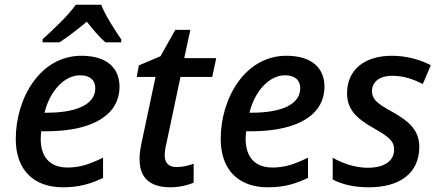

<svg xmlns="http://www.w3.org/2000/svg" viewBox="-20 -786 1871 816"><path d="M161 -619V-606H233C269 -630 309 -660 349 -694C374 -661 404 -627 428 -606H495V-619C469 -658 430 -715 410 -766H302C272 -721 196 -651 161 -619ZM247 10C318 10 365 -5 418 -30V-116C361 -88 319 -74 267 -74C191 -74 153 -120 153 -196C153 -205 154 -217 155 -228H174C392 -228 488 -309 488 -417C488 -498 433 -549 326 -549C150 -549 47 -368 47 -195C47 -65 122 10 247 10ZM180 -307H169C194 -406 258 -466 320 -466C364 -466 385 -444 385 -411C385 -339 298 -307 180 -307Z M705 10C742 10 783 0 803 -10V-90C776 -81 755 -76 730 -76C695 -76 680 -96 680 -125C680 -140 683 -160 687 -175L747 -459H882L899 -539H763L789 -659H725L662 -547L570 -508L561 -459H641L581 -176C576 -152 573 -128 573 -110C573 -20 629 10 705 10Z M1118 10C1189 10 1236 -5 1289 -30V-116C1232 -88 1190 -74 1138 -74C1062 -74 1024 -120 1024 -196C1024 -205 1025 -217 1026 -228H1045C1263 -228 1359 -309 1359 -417C1359 -498 1304 -549 1197 -549C1021 -549 918 -368 918 -195C918 -65 993 10 1118 10ZM1051 -307H1040C1065 -406 1129 -466 1191 -466C1235 -466 1256 -444 1256 -411C1256 -339 1169 -307 1051 -307Z M1548 10C1678 10 1762 -49 1762 -162C1762 -237 1712 -274 1645 -312C1578 -348 1561 -367 1561 -399C1561 -439 1595 -464 1646 -464C1699 -464 1741 -447 1777 -429L1811 -509C1766 -532 1709 -549 1645 -549C1528 -549 1455 -488 1455 -390C1455 -322 1494 -283 1567 -242C1636 -203 1655 -185 1655 -150C1655 -102 1613 -73 1543 -73C1488 -73 1432 -93 1394 -116V-23C1433 -3 1481 10 1548 10Z"/></svg>

Font: Noto Sans Medium
Style: Italic
Weight: 500
Italic angle: -12°
Designer: Monotype Design Team
Foundry: Monotype Imaging Inc.
Version: Version 2.013